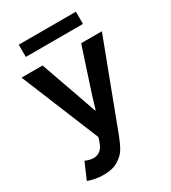

<svg xmlns="http://www.w3.org/2000/svg" viewBox="-217 -807 1002 1128"><g transform="rotate(-30 283.5 -243.0)"><path d="M42 194.3 89.8 84Q102.1 90.3 116.9 94Q131.8 97.7 144.5 97.7Q200.2 97.7 221.7 31.2L230 4.4L13.7 -523.4H156.2L261.7 -224.6L291 -139.6H294.9L320.3 -224.6L418 -523.4H558.6L336.9 62.5Q320.8 104.5 302.7 135Q284.7 165.5 246.6 189.2Q208.5 212.9 147.5 212.9Q119.6 212.9 90.3 207.5Q61 202.1 42 194.3ZM96.2 -699.2H483.9V-616.2H96.2Z"/></g></svg>

Font: Reddit Sans Strawberry
Style: Bold
Weight: 700
Designer: Stephen Hutchings
Foundry: Reddit
Version: Version 1.013